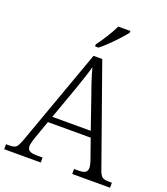

<svg xmlns="http://www.w3.org/2000/svg" viewBox="-166 -1045 1009 1159"><g transform="rotate(20 338.0 -465.5)"><path d="M-2 -32H19Q41 -32 52.5 -36.5Q64 -41 71.5 -54Q79 -67 90 -96L312 -714H368L592 -83Q603 -51 616 -41.5Q629 -32 661 -32H678V0H435V-32H463Q495 -32 507.5 -41Q520 -50 520 -71Q520 -91 503 -136L465 -244H190L153 -140Q135 -89 135 -71Q135 -50 148.5 -41Q162 -32 196 -32H233V0H-2ZM451 -283 382 -483Q346 -582 329 -648Q320 -609 279 -492L204 -283ZM301 -784Q324 -814 350.5 -856.5Q377 -899 392 -931H470V-921Q450 -893 403.5 -845Q357 -797 323 -771H301Z"/></g></svg>

Font: Noto Serif Light
Style: Regular
Weight: 300
Designer: Monotype Design Team
Foundry: Monotype Imaging Inc.
Version: Version 1.001